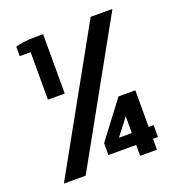

<svg xmlns="http://www.w3.org/2000/svg" viewBox="-128 -805 845 911"><g transform="rotate(-20 295.0 -350.0)"><path d="M40 0 430 -700H540L150 0ZM105 -640H50V-688Q65 -693 92.5 -696.5Q120 -700 150 -700H190V-400H105ZM425 0V-55H285V-115L425 -300H510V-115H535V-55H510V0ZM360 -115H425V-200Z"/></g></svg>

Font: Cuprum
Style: Bold
Weight: 700
Designer: Jovanny Lemonad
Foundry: Jovanny Lemonad
Version: Version 2.000